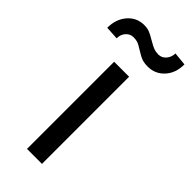

<svg xmlns="http://www.w3.org/2000/svg" viewBox="-287 -781 823 823"><g transform="rotate(45 124.5 -369.5)"><path d="M166.5 0H75.7V-528.3H166.5ZM296.9 -733.4Q296.9 -680.7 266.8 -647.9Q236.8 -615.2 191.9 -615.2Q171.9 -615.2 157.2 -620.1Q142.6 -625 118.9 -640.1Q95.2 -655.3 84.7 -658.4Q74.2 -661.6 60.5 -661.6Q40.5 -661.6 26.4 -646.2Q12.2 -630.9 12.2 -606.9L-48.3 -610.4Q-48.3 -662.6 -18.8 -696.8Q10.7 -731 56.2 -731Q73.2 -731 86.9 -726.1Q100.6 -721.2 124 -707Q147.5 -692.9 159.9 -688.5Q172.4 -684.1 187.5 -684.1Q208.5 -684.1 222.4 -700.7Q236.3 -717.3 236.3 -739.3Z"/></g></svg>

Font: SteelSelectRoboto
Style: Roboto-Regular
Weight: 400
Designer: Google
Version: Version 2.137; 2017